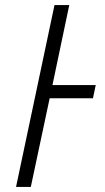

<svg xmlns="http://www.w3.org/2000/svg" viewBox="-20 -734 411 754"><path d="M43 0 194 -714H252L186 -400H356L345 -348H175L101 0Z"/></svg>

Font: Noto Sans Display Light
Style: Italic
Weight: 300
Italic angle: -12°
Designer: Monotype Design Team
Foundry: Monotype Imaging Inc.
Version: Version 2.003